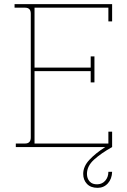

<svg xmlns="http://www.w3.org/2000/svg" viewBox="-20 -707 609 923"><path d="M56 0V-17H100Q128 -17 128 -46V-641Q128 -670 101 -670H50V-687H519V-604H501V-670H146V-382H416V-436H434V-311H416V-365H146V-17H501V-74H519V0Q467 29 432.5 60Q398 91 398 129Q398 151 411 165.5Q424 180 449 179Q472 178 486.5 161Q501 144 501 119H519Q518 153 498.5 174.5Q479 196 449 196Q416 196 398 177Q380 158 380 129Q380 93 410 61Q440 29 486 0Z"/></svg>

Font: Grandiflora One
Style: Regular
Weight: 400
Designer: Haesung Cho
Foundry: JAMO
Version: Version 1.000; ttfautohint (v1.8.4.7-5d5b);gftools[0.9.28]